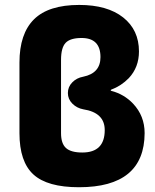

<svg xmlns="http://www.w3.org/2000/svg" viewBox="-20 -785 643 794"><path d="M306.6 -10.7Q175.8 -10.7 118.2 -63.5Q60.5 -116.2 60.5 -234.4V-526.4Q60.5 -645.5 120.6 -705.1Q180.7 -764.6 307.6 -764.6Q423.8 -764.6 489.3 -712.9Q554.7 -661.1 554.7 -572.3Q554.7 -506.8 512.7 -461.9Q481.4 -429.7 439.5 -414.1Q437.5 -413.1 438 -411.1Q438.5 -409.2 440.4 -409.2Q493.2 -395.5 530.3 -356.4Q578.1 -305.7 578.1 -234.4Q577.1 -10.7 306.6 -10.7ZM320.3 -154.3Q413.1 -154.3 413.1 -247.1Q413.1 -319.3 324.2 -333Q297.9 -337.9 279.3 -356.4Q260.7 -375 260.7 -400.4Q260.7 -425.8 278.8 -444.3Q296.9 -462.9 324.2 -467.8Q395.5 -482.4 395.5 -548.8Q395.5 -627.9 317.4 -627.9Q270.5 -627.9 251.5 -607.9Q232.4 -587.9 232.4 -537.1V-234.4Q232.4 -191.4 252.9 -172.9Q273.4 -154.3 320.3 -154.3Z"/></svg>

Font: Gen Jyuu GothicX Heavy
Style: Bold
Weight: 900
Designer: [Source Han Sans]
Ryoko NISHIZUKA  (kana & ideographs); Paul D. Hunt (Latin, Greek & Cyrillic); Wenlong ZHANG  (bopomofo
Version: Version 1.002.20150607